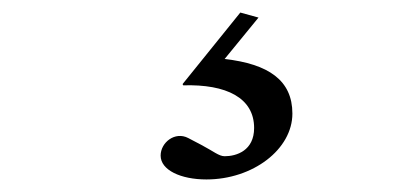

<svg xmlns="http://www.w3.org/2000/svg" viewBox="-20 -29 630 306"><path d="M309 257C383 257 446 209 446 152C446 99 408 73 338 65L392 -1L363 -9L271 105L272 107C341 105 385 127 385 175C385 211 357 220 338 220C329 220 320 212 301 202L280 191C259 180 236 198 236 219C236 242 268 257 309 257Z"/></svg>

Font: Hedvig Letters Serif 24pt
Style: Regular
Weight: 400
Designer: Alexander Örn & Tor Weibull
Foundry: Kanon Foundry
Version: Version 1.000